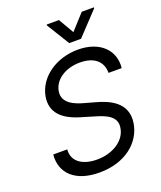

<svg xmlns="http://www.w3.org/2000/svg" viewBox="-170 -1052 979 1171"><g transform="rotate(-20 319.0 -466.5)"><path d="M529.8 -539.8H615.1C627.8 -654.8 542.6 -737.2 402 -737.2C262.8 -737.2 140.6 -656.2 119.3 -534.1C103.7 -436.1 164.8 -377.8 272.7 -345.2L358 -319.6C431.8 -298.3 495.7 -271.3 483 -198.9C470.2 -119.3 384.9 -66.8 284.1 -66.8C197.4 -66.8 126.4 -105.1 133.5 -187.5H42.6C31.2 -68.2 115.1 12.8 271.3 12.8C438.9 12.8 548.3 -79.5 568.2 -197.4C590.9 -333.8 468.8 -377.8 397.7 -397.7L326.7 -417.6C275.6 -431.8 193.2 -460.2 206 -538.4C217.3 -608 289.8 -659.1 386.4 -659.1C474.4 -659.1 529.8 -617.9 529.8 -539.8ZM275.6 -940.3 366.5 -792.6H443.2L582.4 -940.3L583.1 -946H503.6L413.4 -846.6L355.8 -946H276.3Z"/></g></svg>

Font: Margiela Sans
Style: Italic
Weight: 400
Italic angle: -9.39999°
Designer: Stefan Endress, Andreas Faust
Version: Version 1.100;FEAKit 1.0